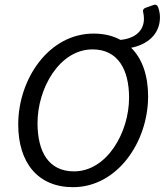

<svg xmlns="http://www.w3.org/2000/svg" viewBox="-20 -776 692 807"><path d="M652.3 -703.1C652.3 -715.8 650.4 -728.5 645.5 -743.2C642.6 -753.9 634.8 -758.8 625 -754.9L591.8 -743.2C583 -740.2 579.1 -733.4 582 -723.6C584 -713.9 585 -706.1 585 -697.3C585 -648.4 549.8 -614.3 486.3 -608.4C454.1 -626 417 -634.8 373 -634.8C185.5 -634.8 56.6 -444.3 56.6 -252.9C56.6 -92.8 138.7 10.7 287.1 10.7C472.7 10.7 602.5 -178.7 602.5 -371.1C602.5 -458 578.1 -529.3 531.2 -575.2C600.6 -588.9 652.3 -632.8 652.3 -703.1ZM291 -55.7C184.6 -55.7 137.7 -137.7 137.7 -258.8C137.7 -404.3 229.5 -568.4 369.1 -568.4C474.6 -568.4 522.5 -485.4 522.5 -365.2C522.5 -219.7 429.7 -55.7 291 -55.7Z"/></svg>

Font: Ed Sans Neue
Style: Italic
Weight: 400
Italic angle: -11°
Designer: Stephen Hutchings
Version: Version 1.004;PS 001.004;hotconv 1.0.88;makeotf.lib2.5.64775